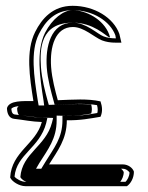

<svg xmlns="http://www.w3.org/2000/svg" viewBox="-20 -623 511 661"><path d="M4 -251C4 -233 11 -216 28 -214C63 -210 89 -204 124 -203C104 -127 20 -101 15 -12C21 2 46 18 68 18H417C430 9 441 -10 441 -32C437 -45 421 -57 403 -57H149C178 -104 210 -143 210 -209C255 -208 290 -215 326 -221C334 -239 332 -256 326 -274C281 -284 234 -280 179 -278C170 -311 159 -352 156 -392C151 -462 170 -530 231 -530C269 -530 304 -495 331 -484C360 -473 388 -477 398 -476L391 -506C371 -562 305 -603 230 -603C162 -603 124 -559 101 -513C68 -447 82 -357 95 -275C59 -275 12 -278 4 -251ZM19 -248C24 -258 57 -260 95 -260H113L110 -277C97 -360 84 -446 114 -506C136 -550 170 -588 230 -588C300 -588 359 -550 377 -502L379 -491C366 -491 351 -492 336 -498C315 -506 277 -545 231 -545C154 -545 136 -461 141 -391C144 -349 156 -307 165 -274L168 -263H180C232 -265 274 -268 314 -261C317 -251 317 -241 315 -234C281 -228 250 -223 210 -224H195V-209C195 -148 166 -114 136 -65L122 -42H403C414 -42 423 -34 426 -29C425 -14 418 -3 412 3H68C54 3 36 -7 30 -15C37 -92 116 -113 139 -199L143 -217L124 -218C91 -219 66 -225 30 -229C25 -230 20 -234 19 -248ZM39 -250C39 -241 41 -232 45 -227C80 -223 102 -219 126 -218L163 -217L159 -201C138 -119 56 -96 50 -13C54 -6 64 1 71 3H394C400 -5 406 -17 406 -31C404 -35 400 -40 397 -42H104L115 -61C145 -109 175 -145 175 -209V-225L212 -224C241 -223 264 -227 294 -232C297 -242 297 -252 294 -263C267 -266 231 -265 182 -263L148 -262L144 -276C135 -309 124 -351 121 -392C117 -454 118 -545 231 -545C301 -545 344 -500 355 -495C356 -495 357 -495 359 -494L356 -504C336 -558 274 -588 230 -588C199 -588 160 -559 135 -510C104 -447 117 -358 130 -276L132 -260H95C50 -260 44 -263 39 -250Z"/></svg>

Font: Snowfall
Style: Eco
Weight: 400
Designer: Jasper
Foundry: Cannot Into Space Fonts
Version: Version 0.9